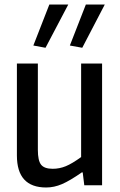

<svg xmlns="http://www.w3.org/2000/svg" viewBox="-20 -822 532 852"><path d="M185 10Q55 10 55 -132V-540H148V-157Q148 -109 162.5 -91Q177 -73 214 -73Q244 -73 272 -84.5Q300 -96 340 -125V-540H433V0H354L347 -57H343Q290 -20 255 -5Q220 10 185 10ZM128 -620 199 -802H283L182 -610ZM290 -620 361 -802H445L345 -610Z"/></svg>

Font: Encode Sans Compressed
Style: Medium
Weight: 500
Designer: Pablo Impallari, Andres Torresi
Foundry: Pablo Impallari, Andres Torresi
Version: Version 1.000; ttfautohint (v1.00) -l 8 -r 50 -G 200 -x 14 -